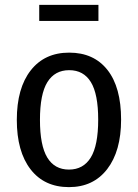

<svg xmlns="http://www.w3.org/2000/svg" viewBox="-20 -755 566 788"><path d="M477 -264Q477 -135 420 -61Q363 13 263 13Q162 13 105.5 -60Q49 -133 49 -263Q49 -393 106 -466Q163 -539 264 -539Q365 -539 421 -468Q477 -397 477 -264ZM144 -263Q144 -158 174 -108.5Q204 -59 263 -59Q322 -59 352.5 -108.5Q383 -158 383 -264Q383 -369 353 -418Q323 -467 264 -467Q205 -467 174.5 -418Q144 -369 144 -263ZM141 -669V-735H384V-669Z"/></svg>

Font: Fira Sans Condensed
Style: Regular
Weight: 400
Width: 3
Designer: bBox Type GmbH & Carrois Corporate GbR & Edenspiekermann AG
Foundry: bBox Type GmbH & Carrois Corporate GbR & Edenspiekermann AG
Version: Version 4.301